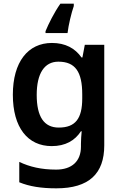

<svg xmlns="http://www.w3.org/2000/svg" viewBox="-20 -786 666 1046"><path d="M382 -753V-766H309C274 -716 245 -657 228 -616V-606H348C353 -649 369 -716 382 -753ZM263 -552C132 -552 50 -448 50 -270C50 -91 131 10 262 10C336 10 388 -20 421 -71H425C423 -53 421 -20 421 -3V13C421 92 372 138 286 138C205 138 142 123 85 96V207C141 230 205 240 287 240C465 240 548 160 548 6V-542H442L429 -473H424C389 -523 336 -552 263 -552ZM298 -450C390 -450 428 -395 428 -272V-250C428 -140 391 -91 300 -91C220 -91 180 -150 180 -269C180 -386 222 -450 298 -450Z"/></svg>

Font: Noto Sans Khmer UI SemiBold
Style: Regular
Weight: 600
Designer: Danh Hong and the Monotype Design Team
Foundry: Monotype Imaging Inc.
Version: Version 2.002